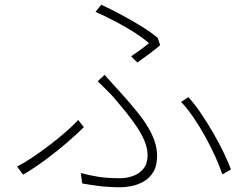

<svg xmlns="http://www.w3.org/2000/svg" viewBox="-20 -773 1040 808"><path d="M532 -536Q553 -550 574 -565.5Q595 -581 607 -591Q585 -611 547 -635.5Q509 -660 465 -683Q421 -706 382 -723L406 -753Q442 -737 487.5 -712.5Q533 -688 575.5 -662Q618 -636 644 -613L654 -583Q646 -576 635 -567Q624 -558 611 -548.5Q598 -539 584.5 -529Q571 -519 558 -510ZM320 -45Q356 -35 394 -29Q432 -23 488 -23Q509 -23 535.5 -31Q562 -39 581.5 -60.5Q601 -82 601 -121Q601 -149 588.5 -179Q576 -209 555.5 -239.5Q535 -270 510.5 -300.5Q486 -331 462 -359Q447 -376 428 -395Q409 -414 391 -431L420 -458Q435 -442 452.5 -422Q470 -402 487 -384Q528 -339 563.5 -294.5Q599 -250 620 -205.5Q641 -161 641 -117Q641 -74 624.5 -48Q608 -22 583.5 -8.5Q559 5 533.5 10Q508 15 491 15Q438 15 398 10Q358 5 326 -1ZM916 -39Q904 -74 885.5 -115Q867 -156 843.5 -198.5Q820 -241 794 -279Q768 -317 742 -344L773 -364Q801 -333 827.5 -293.5Q854 -254 878 -212.5Q902 -171 921 -131.5Q940 -92 952 -60ZM333 -238Q303 -208 260.5 -171.5Q218 -135 170 -99.5Q122 -64 77 -38L52 -72Q83 -88 118.5 -112Q154 -136 190 -163.5Q226 -191 257.5 -218.5Q289 -246 309 -268Z"/></svg>

Font: Noto Sans JP ExtraLight
Style: Regular
Weight: 250
Designer: Ryoko NISHIZUKA  (kana, bopomofo & ideographs); Paul D. Hunt (Latin, Greek & Cyrillic); Sandoll Communications , Soo-you
Foundry: Adobe
Version: Version 2.004-H2;hotconv 1.0.118;makeotfexe 2.5.65603